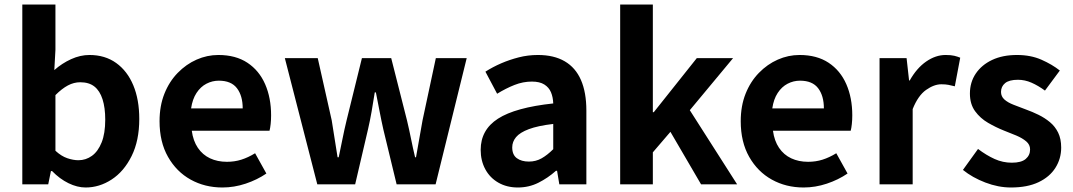

<svg xmlns="http://www.w3.org/2000/svg" viewBox="-20 -818 4762 852"><path d="M360 14Q323 14 284 -5Q245 -24 211 -59H206L194 0H79V-798H226V-597L221 -507Q255 -537 295.5 -555.5Q336 -574 377 -574Q446 -574 495.5 -538.5Q545 -503 571.5 -439.5Q598 -376 598 -290Q598 -194 564 -125.5Q530 -57 475.5 -21.5Q421 14 360 14ZM328 -107Q361 -107 388 -126.5Q415 -146 431 -186Q447 -226 447 -287Q447 -340 435 -377.5Q423 -415 399 -434Q375 -453 336 -453Q308 -453 281.5 -439Q255 -425 226 -396V-149Q252 -125 278.5 -116Q305 -107 328 -107Z M967 14Q889 14 826 -21Q763 -56 725.5 -122Q688 -188 688 -280Q688 -348 709.5 -402Q731 -456 768.5 -494.5Q806 -533 852.5 -553.5Q899 -574 949 -574Q1026 -574 1078 -539.5Q1130 -505 1156.5 -444.5Q1183 -384 1183 -306Q1183 -286 1181 -267.5Q1179 -249 1176 -238H831Q837 -193 858 -162Q879 -131 912 -115.5Q945 -100 987 -100Q1021 -100 1051 -109.5Q1081 -119 1112 -138L1162 -48Q1121 -20 1070 -3Q1019 14 967 14ZM828 -337H1057Q1057 -393 1031.5 -426.5Q1006 -460 951 -460Q922 -460 896 -446.5Q870 -433 852 -405.5Q834 -378 828 -337Z M1388 0 1244 -560H1390L1452 -284Q1459 -242 1465 -202Q1471 -162 1478 -120H1483Q1492 -162 1500 -202.5Q1508 -243 1518 -284L1586 -560H1716L1786 -284Q1796 -242 1804 -202Q1812 -162 1822 -120H1826Q1834 -162 1840.5 -202Q1847 -242 1855 -284L1914 -560H2051L1913 0H1740L1681 -244Q1672 -284 1664.5 -323.5Q1657 -363 1648 -408H1643Q1636 -363 1629 -323Q1622 -283 1613 -244L1556 0Z M2278 14Q2229 14 2191.5 -7.5Q2154 -29 2133.5 -67Q2113 -105 2113 -153Q2113 -242 2190 -291.5Q2267 -341 2435 -359Q2434 -387 2425 -408.5Q2416 -430 2395.5 -443Q2375 -456 2340 -456Q2301 -456 2263 -441Q2225 -426 2186 -402L2134 -500Q2167 -521 2204 -537Q2241 -553 2282 -563.5Q2323 -574 2367 -574Q2438 -574 2486 -546Q2534 -518 2558 -463Q2582 -408 2582 -327V0H2462L2452 -60H2447Q2411 -28 2369 -7Q2327 14 2278 14ZM2327 -101Q2358 -101 2383.5 -115.5Q2409 -130 2435 -156V-268Q2367 -260 2327 -245Q2287 -230 2270 -209.5Q2253 -189 2253 -164Q2253 -131 2273.5 -116Q2294 -101 2327 -101Z M2732 0V-798H2877V-320H2881L3072 -560H3233L3041 -329L3251 0H3091L2955 -233L2877 -142V0Z M3546 14Q3468 14 3405 -21Q3342 -56 3304.5 -122Q3267 -188 3267 -280Q3267 -348 3288.5 -402Q3310 -456 3347.5 -494.5Q3385 -533 3431.5 -553.5Q3478 -574 3528 -574Q3605 -574 3657 -539.5Q3709 -505 3735.5 -444.5Q3762 -384 3762 -306Q3762 -286 3760 -267.5Q3758 -249 3755 -238H3410Q3416 -193 3437 -162Q3458 -131 3491 -115.5Q3524 -100 3566 -100Q3600 -100 3630 -109.5Q3660 -119 3691 -138L3741 -48Q3700 -20 3649 -3Q3598 14 3546 14ZM3407 -337H3636Q3636 -393 3610.5 -426.5Q3585 -460 3530 -460Q3501 -460 3475 -446.5Q3449 -433 3431 -405.5Q3413 -378 3407 -337Z M3883 0V-560H4003L4014 -461H4017Q4048 -516 4090 -545Q4132 -574 4176 -574Q4200 -574 4214.5 -570.5Q4229 -567 4241 -562L4217 -435Q4201 -439 4188.5 -441.5Q4176 -444 4157 -444Q4125 -444 4089.5 -419Q4054 -394 4030 -334V0Z M4466 14Q4410 14 4352.5 -8Q4295 -30 4253 -64L4320 -157Q4357 -129 4393.5 -112.5Q4430 -96 4470 -96Q4512 -96 4531.5 -112.5Q4551 -129 4551 -155Q4551 -176 4534 -190.5Q4517 -205 4490 -216.5Q4463 -228 4434 -239Q4399 -253 4364.5 -273Q4330 -293 4307 -324.5Q4284 -356 4284 -403Q4284 -453 4310 -491.5Q4336 -530 4382.5 -552Q4429 -574 4493 -574Q4554 -574 4601.5 -553Q4649 -532 4683 -505L4617 -416Q4587 -438 4557.5 -451Q4528 -464 4497 -464Q4458 -464 4440 -449Q4422 -434 4422 -410Q4422 -390 4437 -376.5Q4452 -363 4478 -353Q4504 -343 4533 -332Q4561 -322 4588.5 -308.5Q4616 -295 4639 -276Q4662 -257 4675.5 -229.5Q4689 -202 4689 -163Q4689 -114 4663.5 -73.5Q4638 -33 4588.5 -9.5Q4539 14 4466 14Z"/></svg>

Font: Noto Sans KR
Style: Bold
Weight: 700
Designer: Ryoko NISHIZUKA  (kana, bopomofo & ideographs); Paul D. Hunt (Latin, Greek & Cyrillic); Sandoll Communications , Soo-you
Foundry: Adobe
Version: Version 2.004-H2;hotconv 1.0.118;makeotfexe 2.5.65603